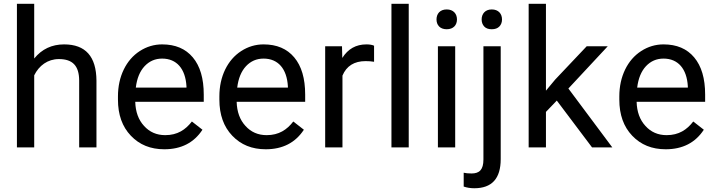

<svg xmlns="http://www.w3.org/2000/svg" viewBox="-20 -770 3740 1003"><path d="M158.7 -750H68.4V0H158.7V-376.5C183.6 -427.2 229 -461.4 287.6 -461.4C359.9 -461.4 393.1 -425.8 393.6 -349.6V0H483.9V-349.1C482.9 -475.1 426.8 -538.1 314.9 -538.1C251 -538.1 198.7 -513.7 158.7 -464.4Z M838.4 9.8C926.8 9.8 993.2 -24.4 1037.6 -92.3L982.4 -135.3C949.2 -92.3 907.2 -64 843.3 -64C798.3 -64 761.2 -80.1 732.4 -112.3C703.1 -144 688 -186 686.5 -238.3H1044.4V-275.9C1044.4 -360.4 1025.4 -424.8 987.3 -470.2C949.2 -515.6 896 -538.1 827.1 -538.1C785.2 -538.1 746.1 -526.4 710.4 -503.4C674.3 -480 646.5 -447.8 626.5 -406.7C606.4 -365.2 596.2 -318.4 596.2 -266.1V-249.5C596.2 -170.9 618.7 -107.9 663.6 -61C708.5 -13.7 766.6 9.8 838.4 9.8ZM827.1 -463.9C902.8 -463.9 948.7 -411.1 954.1 -319.3V-312.5H689.5C695.3 -360.4 710.4 -397.5 735.4 -424.3C760.3 -450.7 790.5 -463.9 827.1 -463.9Z M1368.2 9.8C1456.5 9.8 1522.9 -24.4 1567.4 -92.3L1512.2 -135.3C1479 -92.3 1437 -64 1373 -64C1328.1 -64 1291 -80.1 1262.2 -112.3C1232.9 -144 1217.8 -186 1216.3 -238.3H1574.2V-275.9C1574.2 -360.4 1555.2 -424.8 1517.1 -470.2C1479 -515.6 1425.8 -538.1 1356.9 -538.1C1314.9 -538.1 1275.9 -526.4 1240.2 -503.4C1204.1 -480 1176.3 -447.8 1156.2 -406.7C1136.2 -365.2 1126 -318.4 1126 -266.1V-249.5C1126 -170.9 1148.4 -107.9 1193.4 -61C1238.3 -13.7 1296.4 9.8 1368.2 9.8ZM1356.9 -463.9C1432.6 -463.9 1478.5 -411.1 1483.9 -319.3V-312.5H1219.2C1225.1 -360.4 1240.2 -397.5 1265.1 -424.3C1290 -450.7 1320.3 -463.9 1356.9 -463.9Z M1934.1 -531.2C1924.8 -535.6 1911.6 -538.1 1894 -538.1C1839.8 -538.1 1797.9 -514.6 1768.1 -467.3L1766.6 -528.3H1678.7V0H1769V-375C1790 -425.3 1830.6 -450.7 1889.6 -450.7C1905.8 -450.7 1920.4 -449.7 1934.1 -447.3Z M2115.2 -750H2024.9V0H2115.2Z M2260.3 -668.5C2260.3 -639.2 2278.3 -617.2 2313.5 -617.2C2348.6 -617.2 2367.2 -639.2 2367.2 -668.5C2367.2 -697.8 2348.6 -720.7 2313.5 -720.7C2278.3 -720.7 2260.3 -697.8 2260.3 -668.5ZM2357.9 -528.3H2267.6V0H2357.9Z M2496.1 -668.5C2496.1 -653.8 2500.5 -641.6 2509.3 -631.8C2518.1 -622.1 2531.2 -617.2 2548.8 -617.2C2566.4 -617.2 2579.6 -622.1 2588.9 -631.8C2598.1 -641.6 2602.5 -653.8 2602.5 -668.5C2602.5 -697.8 2584 -720.7 2548.8 -720.7C2514.2 -720.7 2496.1 -697.3 2496.1 -668.5ZM2505.4 -528.3V63C2505.4 117.2 2483.9 136.2 2443.4 136.2C2426.3 136.2 2412.6 134.8 2402.3 132.3V204.6C2419.4 210.4 2437.5 213.4 2457.5 213.4C2549.8 213.4 2595.7 162.6 2595.7 61V-528.3Z M3072.8 0H3178.7L2949.2 -307.6L3154.8 -528.3H3044.9L2880.4 -354.5L2832 -296.4V-750H2741.7V0H2832V-185.5L2888.7 -244.6Z M3457.5 9.8C3545.9 9.8 3612.3 -24.4 3656.7 -92.3L3601.6 -135.3C3568.4 -92.3 3526.4 -64 3462.4 -64C3417.5 -64 3380.4 -80.1 3351.6 -112.3C3322.3 -144 3307.1 -186 3305.7 -238.3H3663.6V-275.9C3663.6 -360.4 3644.5 -424.8 3606.4 -470.2C3568.4 -515.6 3515.1 -538.1 3446.3 -538.1C3404.3 -538.1 3365.2 -526.4 3329.6 -503.4C3293.5 -480 3265.6 -447.8 3245.6 -406.7C3225.6 -365.2 3215.3 -318.4 3215.3 -266.1V-249.5C3215.3 -170.9 3237.8 -107.9 3282.7 -61C3327.6 -13.7 3385.7 9.8 3457.5 9.8ZM3446.3 -463.9C3522 -463.9 3567.9 -411.1 3573.2 -319.3V-312.5H3308.6C3314.5 -360.4 3329.6 -397.5 3354.5 -424.3C3379.4 -450.7 3409.7 -463.9 3446.3 -463.9Z"/></svg>

Font: Roboto
Style: Regular
Weight: 400
Designer: Google
Version: Version 2.137; 2017